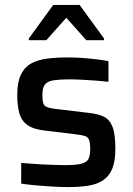

<svg xmlns="http://www.w3.org/2000/svg" viewBox="-20 -751 538 779"><path d="M257 8Q227 8 192.5 6Q158 4 125 1Q92 -2 66 -6V-90Q83 -89 104.5 -87Q126 -85 150 -84Q174 -83 197 -82Q220 -81 242 -81Q290 -81 311.5 -87Q333 -93 339.5 -107.5Q346 -122 346 -145Q346 -171 341.5 -183Q337 -195 325 -199Q313 -203 288 -206L164 -221Q116 -226 91.5 -243.5Q67 -261 58.5 -291.5Q50 -322 50 -366Q50 -417 64.5 -447.5Q79 -478 105.5 -493Q132 -508 170 -513Q208 -518 253 -518Q281 -518 311.5 -516Q342 -514 370.5 -510.5Q399 -507 420 -503V-419Q396 -422 368 -424Q340 -426 312.5 -427.5Q285 -429 260 -429Q223 -429 199 -425.5Q175 -422 163.5 -409.5Q152 -397 152 -367Q152 -344 155.5 -332.5Q159 -321 170.5 -316.5Q182 -312 206 -309L340 -293Q378 -289 401.5 -277.5Q425 -266 436.5 -236.5Q448 -207 448 -147Q448 -97 435.5 -66.5Q423 -36 398 -19.5Q373 -3 337.5 2.5Q302 8 257 8ZM97 -588V-595L196 -731H303L402 -595V-588H330L249 -679L168 -588Z"/></svg>

Font: Saira Thin Medium
Style: Regular
Weight: 500
Version: Version 1.101